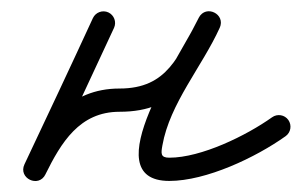

<svg xmlns="http://www.w3.org/2000/svg" viewBox="-20 -306 545 347"><path d="M147.9 -273.3C147.9 -273.3 147.9 -273.3 147.9 -273.3C107.2 -184.9 65.7 -96.9 24.2 -9C18.3 3.6 24.7 14.4 34.1 18.9C43.5 23.4 55.9 21.7 62 9.3C90.4 -48.1 123.6 -104 196 -104C302.4 -104 331.5 -170.3 376.5 -254.6C382.9 -266.5 376.3 -277.4 366.7 -282.1C357.1 -286.8 344.5 -285.5 338.9 -273.2C311.5 -212.9 146.4 21 286 21C352.7 21 442.2 -21.4 496.2 -59.9C505.6 -66.6 507.8 -79.7 501.1 -89.2C494.4 -98.6 481.3 -100.8 471.8 -94.1C471.8 -94.1 471.8 -94.1 471.8 -94.1C425.2 -60.9 343.6 -21 286 -21C269.9 -21 270.9 -28.7 273.5 -43.2C286.8 -119 345.3 -185.7 377.1 -255.8C382.7 -268.1 376.5 -278.8 367.3 -283.3C358.1 -287.9 345.9 -286.3 339.5 -274.4C302.5 -205.1 283.1 -146 196 -146C105.6 -146 60.4 -82 24.4 -9.3C18.2 3.1 24.7 14 34.2 18.6C43.7 23.2 56.3 21.5 62.2 9C103.8 -79.1 145.3 -167.2 186.1 -255.7C190.9 -266.2 186.3 -278.7 175.8 -283.6C165.3 -288.4 152.8 -283.8 147.9 -273.3Z"/></svg>

Font: FRB American Cursive Guidelines Medium
Style: Italic
Weight: 500
Italic angle: -25°
Version: Version 2.0;Modular Font Editor K font №1